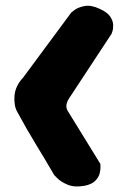

<svg xmlns="http://www.w3.org/2000/svg" viewBox="-20 -667 453 683"><path d="M280 -6Q244 0 220.5 -10Q197 -20 185 -32Q173 -44 173 -44Q138 -104 106.5 -155.5Q75 -207 42 -268Q29 -290 31.5 -325.5Q34 -361 63 -392L234 -623Q234 -623 246 -632Q258 -641 281 -645.5Q304 -650 336 -635Q362 -623 372 -608Q382 -593 382.5 -579Q383 -565 380 -556Q377 -547 377 -547L229 -322Q209 -294 220 -274L337 -84Q337 -84 337.5 -74Q338 -64 334.5 -50Q331 -36 318.5 -23.5Q306 -11 280 -6Z"/></svg>

Font: Sour Gummy Black
Style: Regular
Weight: 900
Designer: Stefie Justprince
Foundry: Eifetstype
Version: Version 1.000